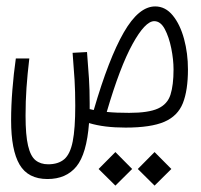

<svg xmlns="http://www.w3.org/2000/svg" viewBox="-20 -394 626 598"><path d="M371.1 3.4Q337.9 3.4 309.8 0Q281.7 -3.4 257.3 -10.7Q250 85.4 218 124.5Q186 163.6 127.9 163.6Q67.4 163.6 41 118.7Q14.6 73.7 14.6 -19Q14.6 -65.4 18.6 -114.7Q22.5 -164.1 29.3 -211.9H71.3Q65.4 -162.1 62.5 -120.4Q59.6 -78.6 59.6 -33.7Q59.6 26.9 67.4 59.8Q75.2 92.8 90.8 105.2Q106.4 117.7 129.9 117.7Q161.6 117.7 180.2 101.8Q198.7 85.9 206.5 46.4Q214.4 6.8 214.4 -64.9Q214.4 -109.4 212.2 -145.8Q210 -182.1 206.1 -229.5L251 -231.9Q254.9 -183.1 257.1 -149.2Q259.3 -115.2 259.3 -71.8Q259.3 -62.5 259.3 -54.2Q265.1 -52.7 272 -51.3Q318.8 -211.9 365.5 -293Q412.1 -374 463.4 -374Q495.1 -374 518.1 -345.9Q541 -317.9 553.2 -272.9Q565.4 -228 565.4 -177.7Q565.4 -112.8 549.6 -72.8Q533.7 -32.7 491.7 -14.6Q449.7 3.4 371.1 3.4ZM312.5 -45.4Q327.1 -43.9 344.5 -43.2Q361.8 -42.5 382.3 -42.5Q442.4 -42.5 471.9 -55.9Q501.5 -69.3 511 -99.1Q520.5 -128.9 520.5 -177.7Q520.5 -208.5 513.4 -243.7Q506.3 -278.8 493.2 -303.5Q480 -328.1 460.4 -328.1Q432.1 -328.1 392.8 -256.8Q353.5 -185.5 312.5 -45.4ZM339.4 184.1 287.1 132.3 339.4 79.6 391.6 132.3ZM461.4 184.1 409.2 132.3 461.4 79.6 513.7 132.3Z"/></svg>

Font: Cascadia Code NF ExtraLight
Style: Regular
Weight: 200
Monospace: yes
Designer: Aaron Bell
Foundry: Saja Typeworks
Version: Version 2404.023; ttfautohint (v1.8.4)